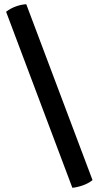

<svg xmlns="http://www.w3.org/2000/svg" viewBox="-20 -732 466 914"><path d="M324.5 162Q348.5 159.5 374.2 150.5Q400 141.5 420.5 125.5L105 -712Q80.5 -710.5 55 -701.2Q29.5 -692 9 -676Z"/></svg>

Font: Signika Negative Medium
Style: Regular
Weight: 500
Designer: Anna Giedry
Foundry: Anna Giedry
Version: Version 2.001